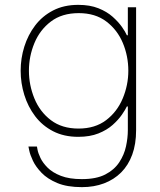

<svg xmlns="http://www.w3.org/2000/svg" viewBox="-20 -560 660 790"><path d="M317 210Q256 210 215.5 193Q175 176 151 151Q127 126 115.5 101.5Q104 77 100.5 60Q97 43 97 43H132Q132 43 134.5 56.5Q137 70 146.5 90Q156 110 176 130Q196 150 230.5 163.5Q265 177 317 177Q376 177 413 158Q450 139 470.5 108Q491 77 498.5 42Q506 7 506 -24V-122H502Q496 -109 481.5 -88Q467 -67 443.5 -46Q420 -25 385 -11Q350 3 302 3Q243 3 198.5 -20Q154 -43 124.5 -82Q95 -121 80 -169.5Q65 -218 65 -269Q65 -320 80 -368Q95 -416 124.5 -455Q154 -494 198.5 -517Q243 -540 302 -540Q350 -540 385 -526Q420 -512 443.5 -491Q467 -470 481.5 -449.5Q496 -429 502 -415H506V-530H540V-24Q540 33 524 76.5Q508 120 478.5 149.5Q449 179 408 194.5Q367 210 317 210ZM303 -31Q371 -31 416.5 -65.5Q462 -100 485 -155Q508 -210 508 -269Q508 -329 485.5 -383Q463 -437 417.5 -471.5Q372 -506 304 -506Q235 -506 189.5 -471.5Q144 -437 121.5 -382.5Q99 -328 99 -269Q99 -210 121.5 -155Q144 -100 189.5 -65.5Q235 -31 303 -31Z"/></svg>

Font: Be Vietnam Pro Variable Thin
Style: Regular
Weight: 100
Designer: Lam Bao, Tony Le, Vietanh Nguyen
Foundry: Yellow Type Foundry
Version: Version 1.002